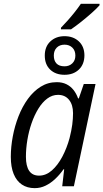

<svg xmlns="http://www.w3.org/2000/svg" viewBox="-20 -975 541 1005"><path d="M161.6 9.8Q122.6 9.8 94.5 -9Q66.4 -27.8 51.5 -64.5Q36.6 -101.1 36.6 -154.3Q36.6 -206.1 46.9 -260.7Q57.1 -315.4 76.9 -366.2Q96.7 -417 126 -457.3Q155.3 -497.6 193.1 -521.2Q231 -544.9 276.9 -544.9Q305.7 -544.9 327.6 -534.2Q349.6 -523.4 364.7 -504.2Q379.9 -484.9 388.7 -460H392.6L418.5 -535.2H480L366.7 0H305.7L315.9 -88.9H312.5Q292.5 -60.5 268.8 -38.3Q245.1 -16.1 218.5 -3.2Q191.9 9.8 161.6 9.8ZM184.6 -55.7Q220.7 -55.7 251.7 -83Q282.7 -110.4 306.4 -155.3Q330.1 -200.2 344.2 -252.4Q354 -291 358.2 -322.5Q362.3 -354 362.3 -382.3Q362.3 -426.8 341.3 -452.6Q320.3 -478.5 283.7 -478.5Q253.4 -478.5 227.3 -459Q201.2 -439.5 180.7 -406Q160.2 -372.6 145.5 -330.6Q130.9 -288.6 123.3 -242.9Q115.7 -197.3 115.7 -154.3Q115.7 -105.5 132.8 -80.6Q149.9 -55.7 184.6 -55.7ZM317.9 -583.5Q271 -583.5 242.7 -610.6Q214.4 -637.7 214.4 -684.1Q214.4 -731 243.7 -758.3Q272.9 -785.6 317.9 -785.6Q363.3 -785.6 392.3 -758.8Q421.4 -731.9 421.9 -686Q421.9 -638.7 393.1 -611.1Q364.3 -583.5 317.9 -583.5ZM317.9 -627.9Q342.3 -627.9 358.4 -643.3Q374.5 -658.7 374.5 -684.1Q374.5 -710.4 358.6 -725.8Q342.8 -741.2 317.9 -741.2Q292.5 -741.2 277.1 -725.8Q261.7 -710.4 261.7 -684.1Q261.7 -657.7 275.6 -642.8Q289.6 -627.9 317.9 -627.9ZM298.8 -821.3 299.3 -830.1Q315.9 -847.2 334.5 -867.9Q353 -888.7 370.8 -911.1Q388.7 -933.6 403.3 -955.1H501V-947.3Q487.3 -931.6 461.7 -908.7Q436 -885.7 406.7 -862.3Q377.4 -838.9 351.6 -821.3Z"/></svg>

Font: Open Sans SemiCondensed
Style: Italic
Weight: 400
Width: 4
Italic angle: -12°
Designer: Monotype Design Team
Foundry: Monotype Imaging Inc.
Version: Version 3.000